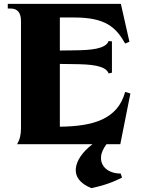

<svg xmlns="http://www.w3.org/2000/svg" viewBox="-20 -742 724 988"><path d="M68 0H456C406 38 373 84 370 127C367 166 390 202 450 226C487 218 535 208 608 172L601 151C537 151 496 114 500 65C501 45 511 23 528 0H599L651 -261L624 -269C586 -128 459 -92 288 -90V-413L365 -412C444 -411 524 -406 539 -364L556 -368V-529L539 -531C524 -489 444 -484 365 -483L288 -482V-652H362C524 -652 577 -601 624 -518L646 -527L602 -722H20V-698H36C70 -698 88 -676 88 -634V-84C88 -48 82 -24 68 0Z"/></svg>

Font: Sinistre Bold
Style: Regular
Weight: 900
Designer: Jules Durand
Foundry: Collletttivo
Version: Version 69.420;Glyphs 3.2 (3217)